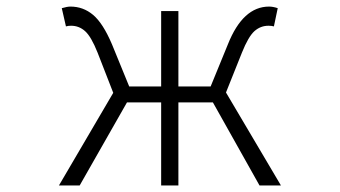

<svg xmlns="http://www.w3.org/2000/svg" viewBox="-20 -567 1040 587"><path d="M670.9 -284.2 838.9 0H773.4L630.9 -253.9H525.4V0H472.7V-253.9H368.2L223.6 0H160.2L326.2 -283.2L278.3 -406.2Q258.8 -455.1 240.2 -471.7Q221.7 -488.3 197.3 -488.3Q188.5 -488.3 181.6 -486.3L168.9 -542Q185.5 -546.9 195.3 -546.9Q234.4 -546.9 264.6 -521.5Q294.9 -496.1 322.3 -431.6L375 -302.7H472.7V-533.2H525.4V-302.7H624L676.8 -431.6Q722.7 -546.9 802.7 -546.9Q814.5 -546.9 829.1 -542L817.4 -486.3Q810.5 -488.3 800.8 -488.3Q776.4 -488.3 757.8 -471.7Q739.3 -455.1 719.7 -406.2Z"/></svg>

Font: GenEi Gothic M Light
Style: Regular
Weight: 300
Designer: o_tamon (Modified); [Source Han Sans]
Ryoko NISHIZUKA  (kana & ideographs); Paul D. Hunt (Latin, Greek & Cyrillic); Wenl
Version: Version 1.1a;Original Version 1.004